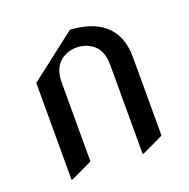

<svg xmlns="http://www.w3.org/2000/svg" viewBox="-107 -660 767 781"><g transform="rotate(-20 276.0 -269.0)"><path d="M73.2 19.5V-399.9L275.9 -556.6Q368.2 -550.3 418 -509.8Q478.5 -460.4 478.5 -364.7V-24.4L385.7 19.5H380.9V-364.7Q380.9 -425.8 349.1 -452.6Q317.4 -479.5 275.9 -479.5Q230 -479.5 199.7 -449.7Q170.9 -421.4 170.9 -364.7V-24.4L78.1 19.5Z"/></g></svg>

Font: Nova Cut
Style: Book
Weight: 400
Version: Version 2.000